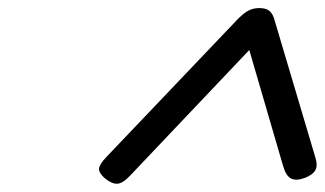

<svg xmlns="http://www.w3.org/2000/svg" viewBox="-20 -1035 805 476"><path d="M243 -645 566 -984Q582 -1001 594.5 -1008Q607 -1015 623 -1015Q640 -1015 648.5 -1007.5Q657 -1000 661 -984L762 -644Q768 -625 762 -613.5Q756 -602 736 -594Q714 -586 701.5 -592.5Q689 -599 682 -623L598 -911L302 -599Q284 -580 270.5 -579.5Q257 -579 240 -593Q225 -606 225.5 -616.5Q226 -627 243 -645Z"/></svg>

Font: Playwrite MX
Style: Regular
Weight: 400
Designer: Veronika Burian, José Scaglione
Foundry: TypeTogether
Version: Version 1.002